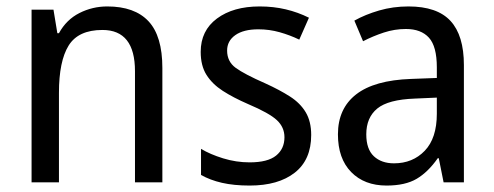

<svg xmlns="http://www.w3.org/2000/svg" viewBox="-20 -566 1535 596"><path d="M313 -546Q398 -546 441 -500Q484 -454 484 -355V0H399V-345Q399 -473 298 -473Q223 -473 193 -424.5Q163 -376 163 -278V0H78V-536H146L158 -463H163Q186 -505 226.5 -525.5Q267 -546 313 -546Z M946 -147Q946 -70 895 -30Q844 10 755 10Q706 10 669 1.5Q632 -7 604 -23V-104Q632 -87 672.5 -74.5Q713 -62 755 -62Q811 -62 837 -83Q863 -104 863 -140Q863 -171 839.5 -193Q816 -215 750 -243Q704 -263 671.5 -284Q639 -305 621 -333.5Q603 -362 603 -405Q603 -471 653.5 -508.5Q704 -546 786 -546Q829 -546 867 -537Q905 -528 939 -511L909 -443Q880 -457 848 -466Q816 -475 782 -475Q736 -475 710.5 -457Q685 -439 685 -409Q685 -375 711.5 -355.5Q738 -336 804 -307Q848 -287 880 -266.5Q912 -246 929 -217.5Q946 -189 946 -147Z M1248 -546Q1337 -546 1378.5 -501Q1420 -456 1420 -364V0H1357L1342 -75H1339Q1309 -32 1273.5 -11Q1238 10 1180 10Q1111 10 1070 -32Q1029 -74 1029 -149Q1029 -229 1085.5 -273Q1142 -317 1256 -321L1336 -324V-357Q1336 -422 1311.5 -449Q1287 -476 1240 -476Q1205 -476 1171.5 -465Q1138 -454 1107 -438L1080 -502Q1114 -521 1157 -533.5Q1200 -546 1248 -546ZM1268 -260Q1185 -257 1151 -229Q1117 -201 1117 -149Q1117 -103 1140.5 -81Q1164 -59 1203 -59Q1261 -59 1298.5 -98Q1336 -137 1336 -213V-263Z"/></svg>

Font: Noto Sans Telugu SemiCondensed
Style: Regular
Weight: 400
Width: 4
Designer: Jelle Bosma - Monotype Design Team
Foundry: Monotype Imaging Inc.
Version: Version 2.005; ttfautohint (v1.8.4.7-5d5b)